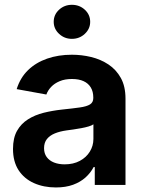

<svg xmlns="http://www.w3.org/2000/svg" viewBox="-20 -785 617 815"><path d="M217.3 10.7Q165.5 10.7 124 -7.8Q82.5 -26.4 58.8 -62.7Q35.2 -99.1 35.2 -152.8Q35.2 -199.2 52.2 -229.5Q69.3 -259.8 98.6 -278.3Q127.9 -296.9 165 -306.2Q202.1 -315.4 242.2 -319.8Q289.6 -324.7 318.8 -328.9Q348.1 -333 362.1 -341.8Q376 -350.6 376 -368.7V-371.1Q376 -396 365.5 -413.6Q355 -431.2 335 -440.4Q314.9 -449.7 285.2 -449.7Q255.4 -449.7 233.4 -440.4Q211.4 -431.2 197.3 -416.3Q183.1 -401.4 176.8 -383.8L50.8 -406.7Q65.9 -455.1 99.1 -487.3Q132.3 -519.5 179.9 -536.1Q227.5 -552.7 285.2 -552.7Q326.7 -552.7 366.9 -543Q407.2 -533.2 440.2 -511.5Q473.1 -489.7 492.9 -454.1Q512.7 -418.5 512.7 -366.2V0H382.3V-75.7H377.4Q364.7 -51.3 343 -31.7Q321.3 -12.2 290 -0.7Q258.8 10.7 217.3 10.7ZM254.4 -87.4Q291.5 -87.4 318.8 -102.1Q346.2 -116.7 361.3 -141.4Q376.5 -166 376.5 -195.3V-257.3Q370.1 -252.4 356.2 -248.3Q342.3 -244.1 325.2 -241Q308.1 -237.8 291.3 -235.4Q274.4 -232.9 262.2 -231.4Q234.4 -227.5 212.9 -218.8Q191.4 -210 179.2 -194.8Q167 -179.7 167 -155.8Q167 -133.8 178.2 -118.4Q189.5 -103 209.2 -95.2Q229 -87.4 254.4 -87.4ZM285.2 -620.1Q253.4 -620.1 230.7 -641.4Q208 -662.6 208 -692.4Q208 -722.7 230.7 -743.7Q253.4 -764.6 285.2 -764.6Q317.4 -764.6 340.1 -743.7Q362.8 -722.7 362.8 -692.4Q362.8 -662.6 340.1 -641.4Q317.4 -620.1 285.2 -620.1Z"/></svg>

Font: Inter Cardless
Style: Bold
Weight: 700
Designer: Rasmus Andersson
Foundry: rsms
Version: Version 4.001;git-9221beed3